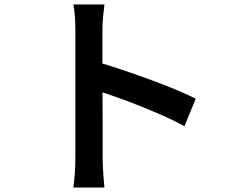

<svg xmlns="http://www.w3.org/2000/svg" viewBox="-20 -806 1040 866"><path d="M320 -94Q320 -111 320 -154.5Q320 -198 320 -255.5Q320 -313 320 -376.5Q320 -440 320 -499Q320 -558 320 -603.5Q320 -649 320 -670Q320 -696 318 -728.5Q316 -761 311 -786H451Q448 -761 445 -730Q442 -699 442 -670Q442 -640 442 -590Q442 -540 442 -481Q442 -422 442.5 -361Q443 -300 443 -245.5Q443 -191 443 -150.5Q443 -110 443 -94Q443 -79 444 -55Q445 -31 447 -5.5Q449 20 451 40H311Q315 12 317.5 -26Q320 -64 320 -94ZM416 -527Q466 -513 527 -492.5Q588 -472 651 -449Q714 -426 769.5 -403Q825 -380 863 -361L812 -237Q770 -260 718 -283Q666 -306 612.5 -327.5Q559 -349 508 -367Q457 -385 416 -398Z"/></svg>

Font: Noto Sans SC Thin SemiBold
Style: Regular
Weight: 600
Version: Version 2.004-H2;hotconv 1.0.118;makeotfexe 2.5.65603